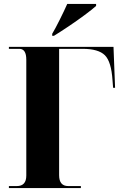

<svg xmlns="http://www.w3.org/2000/svg" viewBox="-20 -951 621 971"><path d="M25 0H389V-10H325Q279 -10 279 -65V-704H398Q478 -704 510.5 -671.5Q543 -639 549 -545L552 -507H562L554 -714H25V-704H78Q113 -704 113 -649V-63Q113 -10 65 -10H25ZM244 -770H253Q284 -789 326.5 -817.5Q369 -846 407.5 -874.5Q446 -903 466 -921V-931H320Q305 -897 282 -851Q259 -805 244 -780Z"/></svg>

Font: Noto Serif Display SemiCondensed Extra
Style: Regular
Weight: 800
Width: 4
Designer: Monotype Design Team
Foundry: Monotype Imaging Inc.
Version: Version 1.900